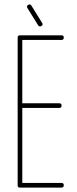

<svg xmlns="http://www.w3.org/2000/svg" viewBox="-20 -850 349 870"><path d="M70 0Q60 0 60 -10V-680Q60 -690 70 -690H259Q269 -690 269 -680Q269 -669 259 -669H81V-382H249Q259 -382 259 -372Q259 -361 249 -361H81V-21H259Q269 -21 269 -11Q269 0 259 0ZM167 -732Q159 -727 153 -735L104 -814Q100 -822 105 -826Q110 -830 114 -830Q119 -830 122 -825L171 -746Q177 -738 167 -732Z"/></svg>

Font: Zen Loop
Style: Regular
Weight: 400
Designer: Yoshimichi Ohira
Foundry: A-1 Corp ZenFonts
Version: Version 1.000; ttfautohint (v1.8.3)